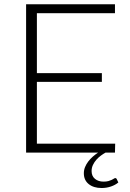

<svg xmlns="http://www.w3.org/2000/svg" viewBox="-20 -728 620 916"><path d="M530 121.5Q534 121.5 536.5 125.5L544.5 142.5Q530.5 154.5 509.2 161.8Q488 169 465 169Q426.5 169 403.2 150.2Q380 131.5 380 98.5Q380 83 385.8 69Q391.5 55 401 42.5Q410.5 30 422.8 19.2Q435 8.5 448 0H104.5V-707.5H528.5V-665H156V-379H466V-337.5H156V-42.5H529.5L528.5 0H483.5Q473.5 5.5 461.8 14Q450 22.5 440 33.8Q430 45 423.5 58.8Q417 72.5 417 88Q417 112 433 125.2Q449 138.5 474 138.5Q488 138.5 497.5 135.8Q507 133 513.2 130Q519.5 127 523.5 124.2Q527.5 121.5 530 121.5Z"/></svg>

Font: Lato Light
Style: Regular
Weight: 300
Designer: Lukasz Dziedzic
Foundry: tyPoland Lukasz Dziedzic
Version: Version 2.007; 2014-02-27